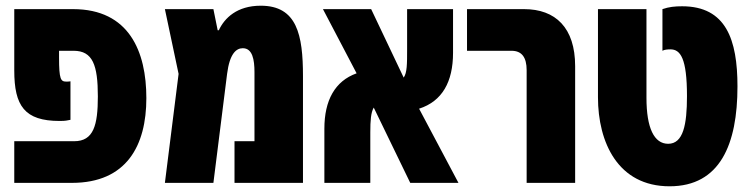

<svg xmlns="http://www.w3.org/2000/svg" viewBox="-20 -641 2635 673"><path d="M30 0H232C424 0 493 -131 493 -297C493 -460 433 -609 236 -609H30V-394C30 -270 66 -217 189 -217C213 -217 214 -219 227 -221V-356C222 -355 219 -355 212 -355C193 -355 187 -363 187 -439V-463H238C305 -463 323 -413 323 -303C323 -202 308 -146 240 -146H30Z M894 -621C811 -621 767 -578 747 -535H743L728 -609H558L606 -382L558 0H728L776 -382C785 -453 808 -472 831 -472C865 -472 872 -432 872 -388V-146H802V0H1042V-374C1042 -519 1021 -621 894 -621Z M1117 0H1278V-177C1278 -219 1280 -246 1290 -264L1418 0H1587L1449 -260C1530 -286 1568 -354 1568 -456V-609H1407V-469C1407 -417 1407 -386 1395 -369L1281 -609H1112L1230 -384C1154 -357 1117 -289 1117 -190Z M1826 0H1996V-409C1996 -544 1927 -609 1817 -609H1617V-463H1773C1809 -463 1826 -440 1826 -395Z M2327 12C2504 12 2565 -135 2565 -338C2565 -502 2525 -619 2371 -619C2346 -619 2325 -617 2302 -609V-463C2308 -467 2321 -468 2330 -468C2365 -468 2388 -437 2388 -304C2388 -204 2375 -137 2322 -137C2273 -137 2246 -192 2246 -298V-609H2076V-300C2076 -142 2146 12 2327 12Z"/></svg>

Font: Noto Sans Hebrew ExtraCondensed Black
Style: Regular
Weight: 900
Width: 2
Designer: Monotype Design Team
Foundry: Monotype Imaging Inc.
Version: Version 2.004